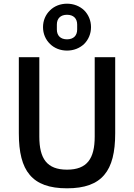

<svg xmlns="http://www.w3.org/2000/svg" viewBox="-20 -1008 726 1040"><path d="M193 -698V-268C193 -149 234 -89 343 -89C452 -89 493 -149 493 -268V-698H604V-286C604 -183 586 -109 545 -61C504 -12 439 12 343 12C247 12 182 -12 141 -61C100 -109 82 -183 82 -286V-698ZM343 -734C307 -734 274 -747 251 -770C227 -793 213 -825 213 -861C213 -897 227 -929 251 -952C274 -975 307 -988 343 -988C379 -988 412 -975 436 -952C459 -929 473 -897 473 -861C473 -825 459 -793 436 -770C412 -747 379 -734 343 -734ZM343 -795C378 -795 398 -815 398 -848V-875C398 -908 378 -928 343 -928C308 -928 288 -908 288 -875V-848C288 -815 308 -795 343 -795Z"/></svg>

Font: Plexus Sans Medium
Style: Regular
Weight: 500
Version: Version 2.001;PS 002.001;hotconv 1.0.70;makeotf.lib2.5.58329